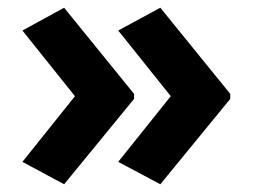

<svg xmlns="http://www.w3.org/2000/svg" viewBox="-20 -523 654 497"><path d="M576 -267 395 -46 286 -104 422 -274 286 -444 395 -503 576 -280ZM327 -267 146 -46 38 -104 174 -274 38 -444 146 -503 327 -280Z"/></svg>

Font: Noto Sans Meetei Mayek
Style: Bold
Weight: 700
Designer: Monotype Design Team and Neelakash Kshetrimayum
Foundry: Monotype Imaging Inc.
Version: Version 2.002; ttfautohint (v1.8.4.7-5d5b)